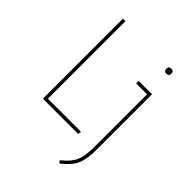

<svg xmlns="http://www.w3.org/2000/svg" viewBox="-231 -763 1081 1081"><g transform="rotate(45 310.0 -222.5)"><path d="M390 -20 393 -16 389 0H109V-637H129V-20ZM481 -611Q481 -631 501 -631Q521 -631 521 -611Q521 -591 501 -591Q481 -591 481 -611ZM524 -453 526 -451V-12Q526 66 506.5 108.5Q487 151 433 192L423 182V176Q471 139 488.5 99.5Q506 60 506 -8V-432H422L418 -436L421 -452H504Z"/></g></svg>

Font: Alegreya Sans Thin
Style: Regular
Weight: 100
Designer: Juan Pablo del Peral
Foundry: Huerta Tipografica
Version: Version 2.007